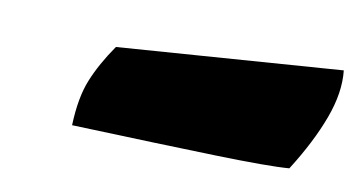

<svg xmlns="http://www.w3.org/2000/svg" viewBox="-33 -422 524 279"><g transform="rotate(10 229.0 -282.5)"><path d="M403.3 -206.5Q373.5 -204.1 294.2 -206.3Q214.8 -208.5 81.5 -213.4Q83 -254.9 93.8 -281.2Q104.5 -307.6 124.5 -336.4L456.5 -360.4Q460 -328.1 445.6 -289.3Q431.2 -250.5 403.3 -206.5Z"/></g></svg>

Font: Fruktur
Style: Italic
Weight: 400
Italic angle: -8°
Designer: Viktoriya Grabowska, Eben Sorkin
Foundry: Viktoriya Grabowska
Version: Version 1.008; ttfautohint (v1.8.4.7-5d5b)